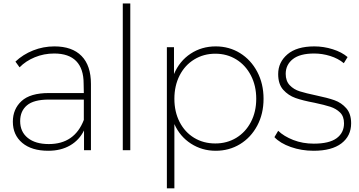

<svg xmlns="http://www.w3.org/2000/svg" viewBox="-20 -844 2020 1079"><path d="M491.1 -372.2V0H452.2V-111.1Q425.6 -56.7 373.9 -26.7Q322.2 3.3 251.1 3.3Q157.8 3.3 105 -41.1Q52.2 -85.6 52.2 -160Q52.2 -231.1 101.1 -276.1Q150 -321.1 254.4 -321.1H451.1L450 -374.4Q450 -457.8 408.3 -500.6Q366.7 -543.3 284.4 -543.3Q226.7 -543.3 175.6 -522.2Q124.4 -501.1 90 -465.6L66.7 -497.8Q108.9 -537.8 166.1 -560.6Q223.3 -583.3 285.6 -583.3Q385.6 -583.3 438.3 -529.4Q491.1 -475.6 491.1 -372.2ZM451.1 -170V-284.4H254.4Q170 -284.4 131.7 -252.2Q93.3 -220 93.3 -163.3Q93.3 -103.3 136.1 -68.9Q178.9 -34.4 254.4 -34.4Q398.9 -34.4 451.1 -170Z M712.2 -824.4V0H670V-824.4Z M1461.1 -288.9Q1461.1 -204.4 1425.6 -137.8Q1390 -71.1 1328.9 -33.9Q1267.8 3.3 1192.2 3.3Q1115.6 3.3 1053.3 -36.7Q991.1 -76.7 960 -146.7V214.4H917.8V-578.9H957.8V-427.8Q988.9 -501.1 1051.1 -542.2Q1113.3 -583.3 1192.2 -583.3Q1267.8 -583.3 1328.9 -545.6Q1390 -507.8 1425.6 -440.6Q1461.1 -373.3 1461.1 -288.9ZM1420 -288.9Q1420 -362.2 1390 -420Q1360 -477.8 1307.8 -510Q1255.6 -542.2 1190 -542.2Q1124.4 -542.2 1071.7 -510Q1018.9 -477.8 989.4 -420Q960 -362.2 960 -288.9Q960 -215.6 989.4 -158.3Q1018.9 -101.1 1071.1 -69.4Q1123.3 -37.8 1190 -37.8Q1255.6 -37.8 1307.8 -69.4Q1360 -101.1 1390 -158.3Q1420 -215.6 1420 -288.9Z M1522.2 -73.3 1543.3 -108.9Q1575.6 -77.8 1628.3 -57.2Q1681.1 -36.7 1743.3 -36.7Q1830 -36.7 1871.7 -67.2Q1913.3 -97.8 1913.3 -151.1Q1913.3 -190 1891.1 -211.7Q1868.9 -233.3 1836.7 -243.9Q1804.4 -254.4 1746.7 -266.7Q1681.1 -278.9 1640.6 -293.3Q1600 -307.8 1571.7 -339.4Q1543.3 -371.1 1543.3 -427.8Q1543.3 -494.4 1595.6 -538.9Q1647.8 -583.3 1746.7 -583.3Q1798.9 -583.3 1850 -567.2Q1901.1 -551.1 1933.3 -523.3L1912.2 -488.9Q1880 -515.6 1835.6 -529.4Q1791.1 -543.3 1745.6 -543.3Q1665.6 -543.3 1625.6 -511.7Q1585.6 -480 1585.6 -428.9Q1585.6 -388.9 1608.3 -365Q1631.1 -341.1 1665 -330.6Q1698.9 -320 1756.7 -307.8Q1821.1 -294.4 1860 -280.6Q1898.9 -266.7 1926.1 -235.6Q1953.3 -204.4 1953.3 -151.1Q1953.3 -80 1898.9 -38.3Q1844.4 3.3 1742.2 3.3Q1674.4 3.3 1614.4 -17.8Q1554.4 -38.9 1522.2 -73.3Z"/></svg>

Font: Paperlogy 2 ExtraLight
Style: Regular
Weight: 250
Designer: redesigned by Lee Juim, glyphs from Gmarket Sans & Montserrat
Foundry: PT&
Version: Version 1.001